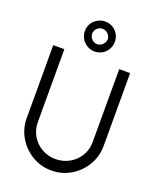

<svg xmlns="http://www.w3.org/2000/svg" viewBox="-162 -987 889 1089"><g transform="rotate(20 282.0 -442.5)"><path d="M50 -225V-665H117V-225Q117 -180 139 -142.5Q161 -105 199 -83.5Q237 -62 282 -62Q327 -62 365.5 -83.5Q404 -105 426 -142.5Q448 -180 448 -225V-665H514V-225Q514 -162 482.5 -109Q451 -56 398 -24.5Q345 7 282 7Q219 7 166 -24.5Q113 -56 81.5 -109Q50 -162 50 -225ZM206 -752Q191 -775 191 -802Q191 -826 202 -845.5Q213 -865 232 -877Q254 -892 282 -892Q304 -892 324.5 -881.5Q345 -871 357 -852Q372 -830 372 -802Q372 -780 361.5 -759.5Q351 -739 332 -726Q308 -711 282 -711Q259 -711 239 -722Q219 -733 206 -752ZM256 -840Q241 -831 236 -811L235 -802Q235 -789 243 -776Q250 -766 260.5 -760.5Q271 -755 282 -755Q294 -755 307 -763Q317 -770 323 -780.5Q329 -791 329 -802Q329 -814 321 -827Q305 -848 282 -848Q267 -848 256 -840Z"/></g></svg>

Font: Sulphur Point
Style: Regular
Weight: 400
Designer: Noponies / Dale Sattler
Foundry: Noponies
Version: Version 1.000; ttfautohint (v1.8)